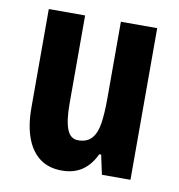

<svg xmlns="http://www.w3.org/2000/svg" viewBox="-68 -609 636 682"><g transform="rotate(10 250.5 -268.5)"><path d="M445 -547V0H342L327 -70H320Q308 -44 290.5 -26Q273 -8 250.5 1Q228 10 199 10Q151 10 119 -14Q87 -38 70.5 -83Q54 -128 54 -191V-547H185V-229Q185 -168 197 -137Q209 -106 237 -106Q269 -106 286 -125Q303 -144 308.5 -180.5Q314 -217 314 -269V-547Z"/></g></svg>

Font: Noto Sans Khmer ExtraCondensed
Style: Bold
Weight: 700
Width: 2
Designer: Danh Hong and the Monotype Design Team
Foundry: Monotype Imaging Inc.
Version: Version 2.004